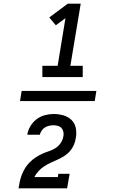

<svg xmlns="http://www.w3.org/2000/svg" viewBox="-20 -868 640 1056"><path d="M90 -312 99 -368H510L501 -312ZM213 -444V-506H297L340 -768L287 -729L251 -772L353 -848H424L367 -506H435V-444ZM82 168V167Q85 148 89 129.5Q93 111 100.5 92Q108 73 118.5 56Q129 39 143.5 24.5Q158 10 175 -1.5Q192 -13 210.5 -21.5Q229 -30 248 -36Q267 -42 284.5 -53Q302 -64 313.5 -81Q325 -98 328 -117Q328 -118 328.5 -118.5Q329 -119 329 -119Q331 -131 328.5 -143Q326 -155 318.5 -163.5Q311 -172 299 -175.5Q287 -179 275 -179Q263 -179 251 -176.5Q239 -174 228 -167.5Q217 -161 209.5 -150Q202 -139 199 -127H130Q134 -152 147.5 -174.5Q161 -197 181.5 -212.5Q202 -228 226.5 -234.5Q251 -241 275 -241Q303 -241 329 -233.5Q355 -226 373.5 -208Q392 -190 397 -163Q402 -136 397 -109Q394 -89 386 -70.5Q378 -52 364.5 -36.5Q351 -21 333.5 -10Q316 1 297.5 9.5Q279 18 260 26.5Q241 35 224 46Q207 57 192.5 72.5Q178 88 169 106H298L301 88H363L349 168Z"/></svg>

Font: Iosevka Etoile Oblique
Style: Regular
Weight: 400
Italic angle: -9°
Designer: Belleve Invis
Foundry: Belleve Invis
Version: Version 15.5.2; ttfautohint (v1.8.4)